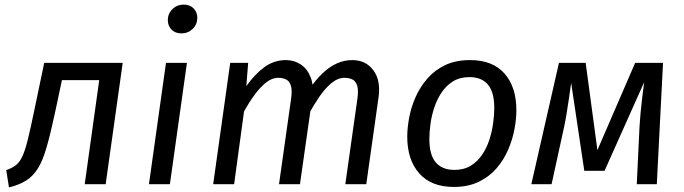

<svg xmlns="http://www.w3.org/2000/svg" viewBox="-20 -800 2970 834"><path d="M172 -527H513L439 0H348L411 -452H249L218 -306Q199 -218 182.5 -160.5Q166 -103 145 -69Q124 -35 94 -16Q64 3 19 14L7 -61Q33 -70 49 -82.5Q65 -95 77 -120.5Q89 -146 100.5 -192.5Q112 -239 128 -316Z M701 -527H792L718 0H627ZM768 -655Q741 -655 725 -671.5Q709 -688 709 -712Q709 -741 729 -760.5Q749 -780 778 -780Q805 -780 821 -763.5Q837 -747 837 -723Q837 -694 817 -674.5Q797 -655 768 -655Z M1222 -539Q1258 -539 1286.5 -520Q1315 -501 1329.5 -464Q1344 -427 1336 -372L1283 0H1192L1244 -368Q1250 -408 1243.5 -428Q1237 -448 1222.5 -455Q1208 -462 1189 -462Q1161 -462 1135 -441Q1109 -420 1085 -387Q1061 -354 1040 -316L997 0H906L980 -527H1058L1050 -426Q1086 -477 1128 -508Q1170 -539 1222 -539ZM1510 -539Q1569 -539 1602 -494.5Q1635 -450 1624 -375L1571 0H1480L1532 -368Q1538 -408 1531.5 -428Q1525 -448 1510.5 -455Q1496 -462 1477 -462Q1447 -462 1419 -438.5Q1391 -415 1366 -378Q1341 -341 1319 -301L1325 -415Q1353 -455 1382 -482.5Q1411 -510 1443 -524.5Q1475 -539 1510 -539Z M1951 12Q1853 12 1801 -47Q1749 -106 1749 -206Q1749 -245 1757.5 -290Q1766 -335 1785.5 -379Q1805 -423 1837 -459.5Q1869 -496 1914.5 -517.5Q1960 -539 2022 -539Q2120 -539 2171.5 -480.5Q2223 -422 2223 -321Q2223 -283 2214.5 -238Q2206 -193 2187 -149Q2168 -105 2136.5 -68.5Q2105 -32 2059 -10Q2013 12 1951 12ZM1954 -62Q1995 -62 2024.5 -80Q2054 -98 2074 -127.5Q2094 -157 2105.5 -192.5Q2117 -228 2122 -264.5Q2127 -301 2127 -331Q2127 -400 2099.5 -432.5Q2072 -465 2019 -465Q1978 -465 1948.5 -447Q1919 -429 1899 -399.5Q1879 -370 1867 -334.5Q1855 -299 1850 -262.5Q1845 -226 1845 -196Q1845 -127 1873 -94.5Q1901 -62 1954 -62Z M2739 -527H2860L2833 0H2746L2758 -252Q2760 -281 2762.5 -309.5Q2765 -338 2769 -370.5Q2773 -403 2778 -443L2606 -58H2518L2461 -440Q2456 -404 2451 -370Q2446 -336 2441 -305.5Q2436 -275 2430 -247L2376 0H2288L2408 -527H2524L2575 -148Z"/></svg>

Font: Fira Sans Variable
Style: Italic
Weight: 397
Italic angle: -8°
Designer: Carrois Corporate & Edenspiekermann AG
Foundry: Carrois Corporate GbR & Edenspiekermann AG
Version: Version 4.202